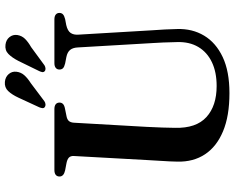

<svg xmlns="http://www.w3.org/2000/svg" viewBox="-107 -836 961 787"><g transform="rotate(-90 373.5 -442.5)"><path d="M590.5 -297 572.5 -604.5Q571.5 -624.5 562.2 -635.8Q553 -647 533 -651L507 -656Q492.5 -659.5 487.2 -665Q482 -670.5 482 -679.5Q482 -689 488.8 -694.5Q495.5 -700 508 -700H687.5Q700.5 -700 707.2 -694.5Q714 -689 714 -679.5Q714 -670.5 708.2 -665Q702.5 -659.5 688.5 -656L664.5 -651.5Q640.5 -646 632 -633.5Q623.5 -621 625 -601.5L643 -297Q645 -271.5 646.2 -247.2Q647.5 -223 648 -197Q650 -135 621 -86.5Q592 -38 533.2 -10.2Q474.5 17.5 385.5 17.5Q291.5 17.5 228.8 -8.8Q166 -35 134.5 -82.8Q103 -130.5 104.5 -195.5Q104.5 -208 105.5 -227.2Q106.5 -246.5 108 -270.5Q109.5 -294.5 111 -321.5L127.5 -619.5Q128.5 -633.5 120.8 -640.8Q113 -648 95.5 -651L69 -656Q43.5 -661.5 43.5 -679Q43.5 -689 50.2 -694.5Q57 -700 70 -700H320Q333 -700 339.8 -694.5Q346.5 -689 346.5 -679Q346.5 -670.5 340.8 -664.8Q335 -659 321 -656.5L294 -651Q278.5 -648.5 271.8 -641.5Q265 -634.5 264 -620L247 -322.5Q245 -287 244.2 -258Q243.5 -229 243 -205.5Q241 -119 287 -77Q333 -35 414.5 -35Q471.5 -35 512.2 -54.5Q553 -74 574.5 -110.2Q596 -146.5 594.5 -197Q594 -231.5 592.8 -254.5Q591.5 -277.5 590.5 -297ZM366.5 -847Q379 -874 393.8 -889.5Q408.5 -905 431.5 -903Q451.5 -901 463.2 -887.5Q475 -874 473 -856Q471 -837.5 459 -823.8Q447 -810 426.5 -797L352 -741Q346 -737 339.2 -736.5Q332.5 -736 328 -739.5Q323 -743.5 323.8 -749.2Q324.5 -755 327 -761.5ZM517 -847Q530.5 -873.5 545.8 -888.5Q561 -903.5 584 -900.5Q604 -898 615 -884Q626 -870 623.5 -852Q620.5 -833.5 607.8 -820.5Q595 -807.5 574 -795.5L499 -740.5Q493 -737 486.2 -736.5Q479.5 -736 475 -740Q470.5 -744.5 471.5 -750Q472.5 -755.5 475.5 -762Z"/></g></svg>

Font: Fraunces Medium
Style: Regular
Weight: 500
Version: Version 1.000;[b76b70a41]